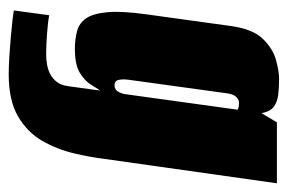

<svg xmlns="http://www.w3.org/2000/svg" viewBox="-130 -410 661 441"><g transform="rotate(90 200.5 -189.5)"><path d="M150 121Q133 121 109.5 119.5Q86 118 63 116Q40 114 23.5 112Q7 110 4 109L15 28Q30 31 58 33Q86 35 104 35Q116 35 128 33Q140 31 150.5 25.5Q161 20 168.5 10Q176 0 178 -16L188 -89Q183 -82 174.5 -68Q166 -54 147.5 -42.5Q129 -31 92 -31Q70 -31 51.5 -36Q33 -41 22 -57Q11 -73 8 -106Q5 -139 13 -196L40 -391Q47 -440 69.5 -463Q92 -486 118 -493Q144 -500 161 -500Q182 -500 198 -498Q214 -496 225 -488Q236 -480 240 -460L261 -495H401L345 -99Q341 -66 332 -28Q323 10 303.5 44Q284 78 247.5 99.5Q211 121 150 121ZM176 -122Q181 -122 185 -124.5Q189 -127 192.5 -134Q196 -141 197 -152L232 -405Q230 -406 228 -406.5Q226 -407 223.5 -407.5Q221 -408 216 -408Q209 -408 202.5 -401.5Q196 -395 194 -378L163 -153Q162 -144 162.5 -138Q163 -132 164.5 -128.5Q166 -125 169 -123.5Q172 -122 176 -122Z"/></g></svg>

Font: Alumni Sans Thin Black
Style: Italic
Weight: 900
Italic angle: -8°
Version: Version 1.016